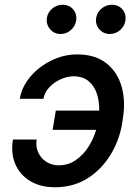

<svg xmlns="http://www.w3.org/2000/svg" viewBox="-20 -784 586 814"><path d="M291.9 -460.6Q264.2 -460.2 236.3 -447.6Q208.5 -435 188.6 -413.5Q168.7 -392 164.1 -365.1H63.9Q72.4 -416.2 108.8 -459Q145.2 -501.8 197.8 -527.5Q250.4 -553.3 306.8 -553.3Q383.9 -553.3 431.1 -515.8Q478.3 -478.3 495.7 -416.4Q513.1 -354.4 500.7 -280.5L498.2 -262.8Q486.2 -188.9 448 -126.8Q409.8 -64.6 350.1 -27.3Q290.5 9.9 213.1 9.9Q151.6 9.9 108.1 -16.3Q64.6 -42.6 44.9 -88.4Q25.2 -134.2 34.8 -192.5H135.3Q130.7 -163.4 141.7 -138.5Q152.7 -113.6 175.6 -98.5Q198.5 -83.5 228.3 -83.1Q269.2 -83.1 301.1 -105.1Q333.1 -127.1 354.9 -161.4Q376.8 -195.7 387.4 -233.3H203.1L216.6 -315H400.6Q401.6 -352.6 391 -385.8Q380.3 -419 356 -439.6Q331.7 -460.2 291.9 -460.6ZM445.3 -639.9Q418.3 -639.9 400.7 -660.3Q383.2 -680.8 387.8 -708.8Q392 -733 411.4 -748.4Q430.8 -763.8 453.1 -763.8Q482.6 -763.8 499.3 -744Q516 -724.1 511.4 -695.3Q507.8 -672.9 489.2 -656.4Q470.5 -639.9 445.3 -639.9ZM236.5 -639.9Q209.5 -639.9 191.9 -660.9Q174.4 -681.8 179 -708.8Q182.9 -733 202.4 -748.4Q221.9 -763.8 244.3 -763.8Q273.8 -763.8 290.5 -744Q307.2 -724.1 302.6 -695.3Q299 -672.9 280.4 -656.4Q261.7 -639.9 236.5 -639.9Z"/></svg>

Font: Inter UI Medium
Style: Italic
Weight: 500
Italic angle: 9.39999°
Designer: Rasmus Andersson
Foundry: rsms
Version: 3.2;8d6f07862